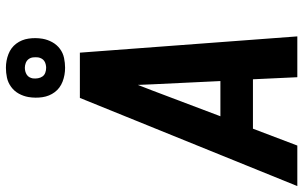

<svg xmlns="http://www.w3.org/2000/svg" viewBox="-217 -817 1025 649"><g transform="rotate(-90 295.5 -492.5)"><path d="M-9 0 289 -735H442L497 0H359L352 -150H185L128 0ZM227 -260H346L335 -490Q335 -502 334 -514.5Q333 -527 333 -539Q328 -527 323.5 -514.5Q319 -502 314 -490ZM391 -785Q366 -785 344 -793.5Q322 -802 308.5 -820Q295 -838 291.5 -861.5Q288 -885 292 -909Q295 -926 303.5 -941.5Q312 -957 326.5 -967.5Q341 -978 357.5 -981.5Q374 -985 391 -985Q415 -985 437 -976.5Q459 -968 472.5 -950Q486 -932 489.5 -908.5Q493 -885 489 -861Q486 -844 477.5 -828.5Q469 -813 455 -802.5Q441 -792 424 -788.5Q407 -785 391 -785ZM391 -849Q396 -849 402.5 -850.5Q409 -852 414 -855.5Q419 -859 422 -864.5Q425 -870 426 -876Q427 -885 426 -893.5Q425 -902 420 -908.5Q415 -915 407 -918Q399 -921 391 -921Q385 -921 379 -919.5Q373 -918 367.5 -914.5Q362 -911 359 -905.5Q356 -900 355 -894Q354 -885 355.5 -876.5Q357 -868 361.5 -861.5Q366 -855 374 -852Q382 -849 391 -849Z"/></g></svg>

Font: Iosevka SS04 XBd Ex
Style: Italic
Weight: 800
Width: 7
Italic angle: -9°
Monospace: yes
Designer: Belleve Invis
Foundry: Belleve Invis
Version: Version 19.0.0; ttfautohint (v1.8.4)